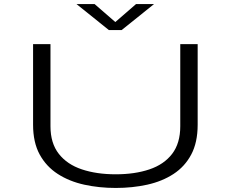

<svg xmlns="http://www.w3.org/2000/svg" viewBox="-20 -918 1140 949"><path d="M552 11Q470 11 396.2 -5.2Q322.5 -21.5 265.8 -58Q209 -94.5 176.2 -154.2Q143.5 -214 143.5 -301.5V-700H229.5V-294Q229.5 -210 270.8 -157.5Q312 -105 384.8 -80.8Q457.5 -56.5 552 -56.5Q646.5 -56.5 718.5 -80.8Q790.5 -105 830.8 -157.5Q871 -210 871 -294V-700H957V-301.5Q957 -214 925.2 -154.2Q893.5 -94.5 837.5 -58Q781.5 -21.5 708 -5.2Q634.5 11 552 11ZM358 -898H447.5L550 -809L652.5 -898H741.5L581.5 -769.5H518Z"/></svg>

Font: Trispace Expanded Light
Style: Regular
Weight: 300
Width: 7
Designer: Tyler Finck
Foundry: Etcetera Type Company
Version: Version 1.210; ttfautohint (v1.8.3)